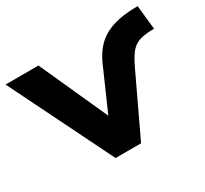

<svg xmlns="http://www.w3.org/2000/svg" viewBox="-162 -928 1220 1141"><g transform="rotate(-30 448.0 -358.0)"><path d="M330 0 -18 -705H208L421 -234H416L534 -502Q558 -562 590 -603Q622 -644 665 -668.5Q708 -693 765 -704.5Q822 -716 895 -716L912 -551Q853 -551 815.5 -540Q778 -529 753 -499.5Q728 -470 702 -416L505 0Z"/></g></svg>

Font: Nunito Sans 7pt SemiExpanded Black
Style: Regular
Weight: 900
Width: 6
Designer: Vernon Adams
Foundry: Vernon Adams
Version: Version 3.101;gftools[0.9.27]